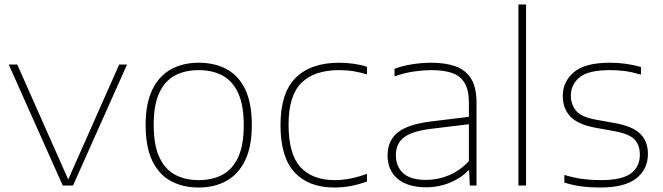

<svg xmlns="http://www.w3.org/2000/svg" viewBox="-20 -828 2960 857"><path d="M260 0 19 -540H57L284.5 -27L512 -540H547L306 0Z M867 9Q796 9 742.8 -19.8Q689.5 -48.5 659.8 -110Q630 -171.5 630 -270Q630 -366.5 660 -428Q690 -489.5 743.5 -518.8Q797 -548 867 -548Q938 -548 991.2 -519.5Q1044.5 -491 1074.2 -429.8Q1104 -368.5 1104 -270Q1104 -173.5 1074 -111.8Q1044 -50 990.5 -20.5Q937 9 867 9ZM867 -24Q928 -24 973.2 -48.2Q1018.5 -72.5 1043.2 -126.5Q1068 -180.5 1068 -269Q1068 -358.5 1043.2 -412.5Q1018.5 -466.5 973.2 -490.8Q928 -515 867 -515Q806 -515 760.8 -491Q715.5 -467 690.8 -413.2Q666 -359.5 666 -271Q666 -181.5 690.8 -127.2Q715.5 -73 760.8 -48.5Q806 -24 867 -24Z M1472 9Q1358 9 1295 -58.5Q1232 -126 1232 -270Q1232 -413.5 1299.8 -480.8Q1367.5 -548 1494 -548Q1525.5 -548 1558 -543.5Q1590.5 -539 1618 -530V-496Q1589 -505 1558.8 -510Q1528.5 -515 1494 -515Q1382.5 -515 1325.2 -458Q1268 -401 1268 -272Q1268 -140 1321.2 -82Q1374.5 -24 1475 -24Q1506 -24 1541 -30.5Q1576 -37 1618 -52V-18Q1546 9 1472 9Z M1882 8Q1800.5 8 1755.2 -29.8Q1710 -67.5 1710 -134Q1710 -200 1755.5 -236.8Q1801 -273.5 1905 -286L2073 -306.5V-368Q2073 -427 2053.2 -458.8Q2033.5 -490.5 1996.2 -502.8Q1959 -515 1906 -515Q1871 -515 1828.2 -509Q1785.5 -503 1741 -487V-521Q1776.5 -534.5 1820.2 -541.2Q1864 -548 1905 -548Q1968.5 -548 2013.8 -531.8Q2059 -515.5 2083 -476.5Q2107 -437.5 2107 -369V0H2077L2074 -67H2070Q2039.5 -34 1989 -13Q1938.5 8 1882 8ZM1747 -136Q1747 -84.5 1779.8 -54.8Q1812.5 -25 1882 -25Q1935.5 -25 1984.8 -46Q2034 -67 2073 -109V-273.5L1904 -253Q1818.5 -242.5 1782.8 -214.5Q1747 -186.5 1747 -136Z M2294 0V-808H2328V0Z M2658 9Q2614 9 2575.8 4Q2537.5 -1 2499 -13V-47Q2545.5 -33.5 2583 -28.8Q2620.5 -24 2661 -24Q2756.5 -24 2796.2 -54Q2836 -84 2836 -137Q2836 -181.5 2811.5 -206.2Q2787 -231 2720 -243L2637 -258Q2559 -272.5 2525.5 -308.2Q2492 -344 2492 -400Q2492 -463 2541.2 -505.5Q2590.5 -548 2703 -548Q2774 -548 2841 -529V-495Q2801.5 -506.5 2770 -510.8Q2738.5 -515 2703 -515Q2605.5 -515 2566.8 -482.8Q2528 -450.5 2528 -401Q2528 -363 2550.5 -334.5Q2573 -306 2639 -294L2722 -279Q2802.5 -265 2837.2 -231.5Q2872 -198 2872 -141Q2872 -73 2820.5 -32Q2769 9 2658 9Z"/></svg>

Font: Encode Sans Expanded Thin
Style: Regular
Weight: 100
Width: 7
Designer: Multiple Designers
Foundry: Impallari Type
Version: Version 3.000; ttfautohint (v1.8.3) -l 8 -r 50 -G 200 -x 14 